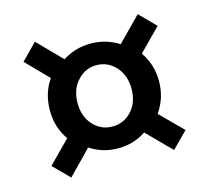

<svg xmlns="http://www.w3.org/2000/svg" viewBox="-81 -679 761 700"><g transform="rotate(-15 300.0 -329.5)"><path d="M372.6 -246.1Q401.9 -278.3 401.9 -329.1Q401.9 -379.9 372.6 -412.6Q342.8 -445.3 299.8 -445.3Q256.8 -445.3 227.5 -412.1Q198.2 -379.9 198.2 -329.1Q198.2 -278.3 227.5 -246.1Q256.8 -213.9 299.8 -213.9Q342.8 -213.9 372.6 -246.1ZM405.8 -496.1 494.1 -585.9 553.2 -525.9 471.2 -442.9Q505.9 -394 505.9 -330.6Q505.9 -267.1 470.2 -215.8L553.2 -132.8L494.1 -73.2L404.8 -163.1Q358.9 -131.8 299.8 -131.8Q240.7 -131.8 193.8 -163.1L106 -73.2L46.9 -132.8L128.9 -215.8Q93.8 -264.6 93.8 -329.1Q93.8 -393.6 127.9 -442.9L46.9 -525.9L106 -585.9L193.8 -496.1Q241.7 -526.9 299.8 -526.9Q357.9 -526.9 405.8 -496.1Z"/></g></svg>

Font: SourceCodePro-Semibold
Style: Regular
Weight: 600
Monospace: yes
Designer: Paul D. Hunt
Foundry: Adobe Systems Incorporated
Version: Version 1.009;PS 1.000;hotconv 1.0.70;makeotf.lib2.5.5900